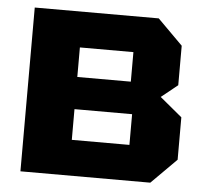

<svg xmlns="http://www.w3.org/2000/svg" viewBox="-45 -607 700 654"><g transform="rotate(5 305.0 -280.0)"><path d="M48 -560V0H492L578 -86V-231L502 -294L558 -339V-474L472 -560ZM213 -337V-438H396V-337ZM213 -122V-227H410V-122Z"/></g></svg>

Font: Tektur
Style: Bold
Weight: 700
Designer: Adam Jagosz
Foundry: Adam Jagosz
Version: Version 1.005;gftools[0.9.30]